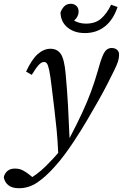

<svg xmlns="http://www.w3.org/2000/svg" viewBox="-123 -757 650 1016"><path d="M-23 239Q-60 239 -79.5 222.5Q-99 206 -103 181Q-99 161 -84 148Q-69 135 -44 135Q-20 135 -1 145Q18 155 37 171L48 180Q71 165 94 145.5Q117 126 139 102Q151 90 162.5 77.5Q174 65 185 52Q182 -15 176.5 -71.5Q171 -128 164.5 -181.5Q158 -235 151 -292Q144 -353 138 -382Q132 -411 126 -420Q120 -429 110 -429Q97 -429 83 -414.5Q69 -400 45 -361L15 -378Q45 -443 77 -471Q109 -499 144 -499Q179 -499 198 -472.5Q217 -446 224 -370Q232 -287 237 -196Q242 -105 245 -26Q285 -102 312 -160.5Q339 -219 359 -273Q379 -327 396 -387Q409 -435 419.5 -460Q430 -485 441.5 -494Q453 -503 468 -503Q486 -503 497 -493Q508 -483 507 -466Q507 -449 501.5 -432Q496 -415 482 -386Q464 -349 445 -312Q426 -275 398 -225Q370 -176 338.5 -122Q307 -68 268 -9Q246 24 220.5 59Q195 94 163 129Q119 178 74.5 208.5Q30 239 -23 239ZM326 -582Q271 -582 235 -611Q199 -640 197 -690Q202 -707 215.5 -722Q229 -737 252 -737Q268 -737 280.5 -726.5Q293 -716 293 -695Q293 -669 269 -648Q297 -632 332 -632Q382 -632 412.5 -659Q443 -686 465 -732L499 -720Q477 -653 432.5 -617.5Q388 -582 326 -582Z"/></svg>

Font: Source Serif 4 SmText
Style: Italic
Weight: 400
Italic angle: -12°
Designer: Frank Grießhammer
Foundry: Adobe
Version: Version 4.005;hotconv 1.1.0;makeotfexe 2.6.0